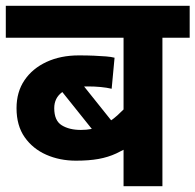

<svg xmlns="http://www.w3.org/2000/svg" viewBox="-20 -642 674 662"><path d="M634 -512H540V0H406V-185L440 -145Q409 -126 381 -113Q353 -100 320 -94Q287 -88 242 -88Q186 -88 139.5 -108.5Q93 -129 65 -169Q37 -209 37 -269Q37 -325 64.5 -365.5Q92 -406 140.5 -428.5Q189 -451 252 -451Q280 -451 303.5 -450Q327 -449 345.5 -447.5Q364 -446 375 -443L365 -336Q348 -340 327 -342Q306 -344 283 -344Q221 -344 194 -324Q167 -304 167 -269Q167 -226 193 -210Q219 -194 259 -194Q298 -194 328.5 -207.5Q359 -221 384.5 -244Q410 -267 434 -294L406 -203V-512H0V-622H634ZM221 -405 393 -190 337 -147 149 -382Z"/></svg>

Font: Noto Sans Devanagari
Style: Bold
Weight: 700
Version: Version 2.003